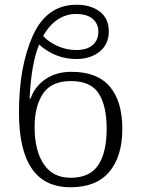

<svg xmlns="http://www.w3.org/2000/svg" viewBox="-20 -780 595 810"><path d="M60 -306Q60 -499 118.5 -629.5Q177 -760 303 -760Q363 -760 401 -731Q439 -702 439 -648Q439 -593 400 -562Q361 -531 302 -531Q214 -531 145 -592Q111 -508 105 -364H109Q126 -414 171 -445.5Q216 -477 282 -477Q390 -477 443 -415Q496 -353 496 -236Q496 -120 441 -55Q386 10 278 10Q168 10 114 -69Q60 -148 60 -306ZM395 -646Q395 -680 371 -700.5Q347 -721 301 -721Q258 -721 222.5 -697Q187 -673 162 -628Q185 -603 222.5 -586Q260 -569 302 -569Q347 -569 371 -590Q395 -611 395 -646ZM430 -237Q430 -333 396.5 -385.5Q363 -438 279 -438Q197 -438 161.5 -385Q126 -332 126 -245Q126 -145 164.5 -87.5Q203 -30 278 -30Q359 -30 394.5 -83.5Q430 -137 430 -237Z"/></svg>

Font: Noto Serif Light
Style: Regular
Weight: 300
Designer: Monotype Design Team
Foundry: Monotype Imaging Inc.
Version: Version 1.001